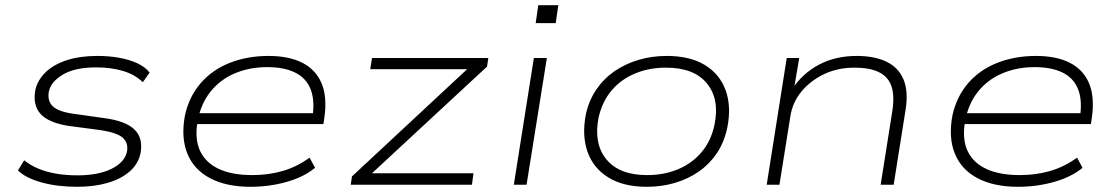

<svg xmlns="http://www.w3.org/2000/svg" viewBox="-20 -710 4280 738"><path d="M277 8Q200 8 139 -9Q78 -26 49 -55L73 -94Q96 -75 127 -62Q158 -49 196 -42.5Q234 -36 278 -36Q358 -36 408.5 -61Q459 -86 468 -127Q474 -160 452.5 -180Q431 -200 366 -210L244 -226Q167 -238 136 -272Q105 -306 116 -365Q125 -403 155.5 -432.5Q186 -462 236.5 -478.5Q287 -495 354 -495Q399 -495 438 -488Q477 -481 507.5 -467Q538 -453 555 -431L529 -394Q498 -424 452 -437.5Q406 -451 350 -451Q268 -451 222 -423.5Q176 -396 168 -359Q161 -323 182.5 -302Q204 -281 260 -273L381 -256Q463 -245 497 -212Q531 -179 520 -120Q511 -79 478 -50.5Q445 -22 393.5 -7Q342 8 277 8Z M943 8Q850 8 787.5 -25Q725 -58 700 -120Q675 -182 691 -267Q707 -339 751.5 -390.5Q796 -442 863.5 -468.5Q931 -495 1012 -495Q1091 -495 1142.5 -468.5Q1194 -442 1216 -390Q1238 -338 1227 -259L1223 -233H717L723 -275H1207L1181 -259Q1191 -325 1173.5 -368Q1156 -411 1113.5 -431.5Q1071 -452 1007 -452Q939 -452 882.5 -428Q826 -404 789 -357.5Q752 -311 740 -246L739 -241Q728 -174 749.5 -129Q771 -84 821.5 -60.5Q872 -37 950 -37Q1011 -37 1065.5 -52.5Q1120 -68 1170 -104L1191 -65Q1149 -30 1082.5 -11Q1016 8 943 8Z M1328 0 1333 -32 1797 -464 1795 -444H1403L1410 -487H1857L1852 -454L1386 -22L1389 -44H1800L1794 0Z M2039 -621 2049 -690H2126L2116 -621ZM1955 0 2032 -487H2082L2004 0Z M2466 8Q2377 8 2319 -27.5Q2261 -63 2238.5 -126Q2216 -189 2232 -271Q2244 -325 2272.5 -366.5Q2301 -408 2342.5 -436.5Q2384 -465 2435 -480Q2486 -495 2543 -495Q2632 -495 2689.5 -460Q2747 -425 2769.5 -362Q2792 -299 2775 -217Q2763 -162 2735 -120.5Q2707 -79 2666 -50.5Q2625 -22 2574 -7Q2523 8 2466 8ZM2467 -37Q2533 -37 2586.5 -59.5Q2640 -82 2676.5 -125Q2713 -168 2726 -229Q2747 -328 2697.5 -389Q2648 -450 2540 -450Q2475 -450 2421 -427.5Q2367 -405 2331 -362.5Q2295 -320 2281 -259Q2261 -159 2310.5 -98Q2360 -37 2467 -37Z M2927 0 3004 -487H3052L3032 -369H3026Q3065 -428 3128 -461.5Q3191 -495 3273 -495Q3341 -495 3387 -473Q3433 -451 3452.5 -405.5Q3472 -360 3461 -289L3415 0H3365L3410 -284Q3419 -344 3406 -380Q3393 -416 3357.5 -433Q3322 -450 3265 -450Q3200 -450 3147.5 -425Q3095 -400 3060.5 -358Q3026 -316 3018 -263L2976 0Z M3893 8Q3800 8 3737.5 -25Q3675 -58 3650 -120Q3625 -182 3641 -267Q3657 -339 3701.5 -390.5Q3746 -442 3813.5 -468.5Q3881 -495 3962 -495Q4041 -495 4092.5 -468.5Q4144 -442 4166 -390Q4188 -338 4177 -259L4173 -233H3667L3673 -275H4157L4131 -259Q4141 -325 4123.5 -368Q4106 -411 4063.5 -431.5Q4021 -452 3957 -452Q3889 -452 3832.5 -428Q3776 -404 3739 -357.5Q3702 -311 3690 -246L3689 -241Q3678 -174 3699.5 -129Q3721 -84 3771.5 -60.5Q3822 -37 3900 -37Q3961 -37 4015.5 -52.5Q4070 -68 4120 -104L4141 -65Q4099 -30 4032.5 -11Q3966 8 3893 8Z"/></svg>

Font: Nunito Sans 10pt Expanded ExtraLight
Style: Italic
Weight: 250
Width: 7
Italic angle: -9°
Designer: Vernon Adams
Foundry: Vernon Adams
Version: Version 3.101;gftools[0.9.27]